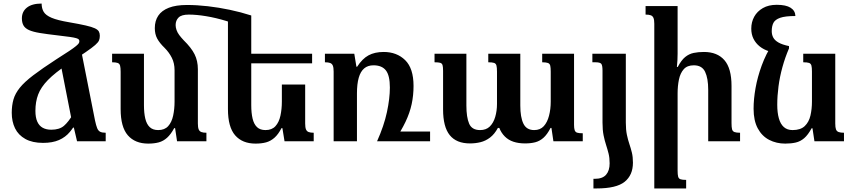

<svg xmlns="http://www.w3.org/2000/svg" viewBox="-20 -794 4795 1079"><path d="M222 9Q162 9 122.5 -13Q83 -35 64.5 -73Q46 -111 46 -160Q46 -201 55.5 -234.5Q65 -268 91 -300.5Q117 -333 167 -371Q217 -409 297 -461Q343 -490 369 -507.5Q395 -525 407 -535Q419 -545 422.5 -550.5Q426 -556 426 -562Q426 -568 423 -572Q420 -576 408.5 -579.5Q397 -583 372.5 -586.5Q348 -590 305 -595Q244 -602 204.5 -608.5Q165 -615 143 -625Q121 -635 112 -651Q103 -667 103 -691Q103 -729 131.5 -751.5Q160 -774 214 -774Q214 -747 225.5 -727.5Q237 -708 270 -694Q303 -680 368 -669Q426 -659 461 -651Q496 -643 513 -635Q530 -627 535.5 -617Q541 -607 541 -593Q541 -578 536.5 -567Q532 -556 515 -541Q498 -526 461.5 -501Q425 -476 362 -434Q289 -385 249.5 -344.5Q210 -304 194.5 -263Q179 -222 179 -171Q179 -134 189.5 -110.5Q200 -87 220 -76Q240 -65 268 -65Q314 -65 339.5 -87Q365 -109 390 -152L418 -122Q397 -82 372.5 -52.5Q348 -23 311.5 -7Q275 9 222 9ZM433 -526 514 -117Q520 -89 526 -74Q532 -59 543 -53.5Q554 -48 574 -48V0H413L395 -77H391L316 -459Z M850 -636Q850 -677 869.5 -706Q889 -735 929 -750.5Q969 -766 1031 -766Q1087 -766 1148 -759Q1209 -752 1271 -739Q1333 -726 1392 -707L1360 -633Q1308 -659 1250.5 -676.5Q1193 -694 1138.5 -703Q1084 -712 1041 -712Q1000 -712 983.5 -695.5Q967 -679 967 -653Q967 -640 972 -625.5Q977 -611 987 -597.5Q997 -584 1012 -568Q1055 -526 1073.5 -489Q1092 -452 1092 -405V-100Q1092 -78 1096.5 -67Q1101 -56 1111.5 -52Q1122 -48 1140 -48V0H975L964 -74H959Q940 -39 919 -20Q898 -1 872.5 6Q847 13 813 13Q739 13 698.5 -33.5Q658 -80 658 -181V-390Q658 -413 655 -424.5Q652 -436 642 -440Q632 -444 610 -444V-492H789V-203Q789 -159 796.5 -127.5Q804 -96 821.5 -79.5Q839 -63 869 -63Q905 -63 925 -85Q945 -107 953 -144Q961 -181 961 -223V-399Q961 -439 945.5 -469.5Q930 -500 905 -525Q877 -552 863.5 -577Q850 -602 850 -636ZM1695 -319V-100Q1695 -78 1699.5 -67Q1704 -56 1714.5 -52Q1725 -48 1743 -48V0H1579L1567 -74H1562Q1544 -39 1522.5 -20Q1501 -1 1475.5 6Q1450 13 1416 13Q1342 13 1301.5 -33.5Q1261 -80 1261 -181V-707H1392V-203Q1392 -159 1399.5 -127.5Q1407 -96 1424.5 -79.5Q1442 -63 1472 -63Q1508 -63 1528 -85Q1548 -107 1556 -144Q1564 -181 1564 -223V-319ZM1370 -438V-492H1734V-438Z M2170 0V-55H2397V0ZM2136 -502Q2210 -502 2257 -456Q2304 -410 2304 -311Q2304 -258 2293.5 -209Q2283 -160 2259 -109.5Q2235 -59 2195 0H2099Q2138 -87 2154.5 -164Q2171 -241 2171 -302Q2171 -370 2148.5 -398.5Q2126 -427 2079 -427Q2047 -427 2026.5 -409.5Q2006 -392 1996 -357Q1986 -322 1986 -269V0H1855V-392Q1855 -414 1850.5 -425Q1846 -436 1835.5 -440Q1825 -444 1806 -444V-492H1971L1983 -419H1987Q2016 -464 2051 -483Q2086 -502 2136 -502Z M3027 -492H3206V-92Q3206 -73 3209.5 -62.5Q3213 -52 3223 -48.5Q3233 -45 3255 -45V0H3090L3079 -75H3074Q3055 -38 3034 -19.5Q3013 -1 2988 5.5Q2963 12 2931 12Q2894 12 2865.5 2.5Q2837 -7 2817 -27Q2797 -47 2786 -75H2778Q2759 -40 2734 -21Q2709 -2 2680.5 5Q2652 12 2621 12Q2545 12 2507.5 -34.5Q2470 -81 2470 -179V-396Q2470 -418 2467 -428Q2464 -438 2454 -441Q2444 -444 2422 -444V-492H2601V-201Q2601 -135 2616.5 -99Q2632 -63 2678 -63Q2712 -63 2732.5 -83Q2753 -103 2763 -137Q2773 -171 2773 -210V-391Q2773 -414 2770 -425.5Q2767 -437 2756.5 -440.5Q2746 -444 2724 -444V-492H2904V-201Q2904 -135 2921.5 -99Q2939 -63 2982 -63Q3016 -63 3036 -85Q3056 -107 3065.5 -144Q3075 -181 3075 -223V-391Q3075 -412 3072.5 -424Q3070 -436 3059.5 -440Q3049 -444 3027 -444Z M3366 -105V-397Q3366 -428 3358.5 -436Q3351 -444 3326 -444H3309V-492H3497V-105Q3497 -65 3503 -36.5Q3509 -8 3517 15.5Q3525 39 3531 63.5Q3537 88 3537 120Q3537 190 3490.5 227.5Q3444 265 3333 265H3315V211H3322Q3366 211 3386 188Q3406 165 3406 124Q3406 93 3400 69Q3394 45 3386 20.5Q3378 -4 3372 -33.5Q3366 -63 3366 -105Z M4139 -48V0H3960V-289Q3960 -354 3942.5 -390.5Q3925 -427 3879 -427Q3842 -427 3822.5 -405Q3803 -383 3795.5 -347Q3788 -311 3788 -269V165Q3788 187 3791 198.5Q3794 210 3804.5 213.5Q3815 217 3836 217V265H3657V-660Q3657 -682 3652.5 -693Q3648 -704 3637.5 -708Q3627 -712 3608 -712V-760H3788V-492Q3788 -473 3787 -454.5Q3786 -436 3784 -418H3789Q3809 -456 3830.5 -473.5Q3852 -491 3878 -496.5Q3904 -502 3936 -502Q4011 -502 4051 -456Q4091 -410 4091 -311V-102Q4091 -79 4094 -67.5Q4097 -56 4107.5 -52Q4118 -48 4139 -48Z M4393 13Q4343 13 4302.5 -8Q4262 -29 4238.5 -72.5Q4215 -116 4215 -183Q4215 -237 4226 -299Q4237 -361 4260.5 -425.5Q4284 -490 4323 -551L4414 -522Q4392 -471 4377 -416.5Q4362 -362 4355 -308.5Q4348 -255 4348 -205Q4348 -161 4357 -129Q4366 -97 4385 -80Q4404 -63 4434 -63Q4479 -63 4502.5 -85.5Q4526 -108 4534.5 -144.5Q4543 -181 4543 -223V-392Q4543 -414 4540 -425.5Q4537 -437 4526.5 -440.5Q4516 -444 4494 -444V-492H4674V-100Q4674 -78 4678 -67Q4682 -56 4693 -52Q4704 -48 4723 -48V0H4557L4546 -73H4541Q4521 -36 4499.5 -17.5Q4478 1 4452 7Q4426 13 4393 13ZM4414 -535V-522L4304 -505Q4272 -515 4249.5 -533Q4227 -551 4214.5 -576Q4202 -601 4202 -633Q4202 -670 4218.5 -700Q4235 -730 4267 -748.5Q4299 -767 4345 -767Q4397 -767 4423 -750.5Q4449 -734 4450 -704Q4393 -704 4364.5 -694Q4336 -684 4326.5 -665.5Q4317 -647 4317 -619Q4317 -599 4325.5 -583Q4334 -567 4355 -555Q4376 -543 4414 -535Z"/></svg>

Font: Noto Serif Armenian SemiBold
Style: Regular
Weight: 600
Version: Version 2.007